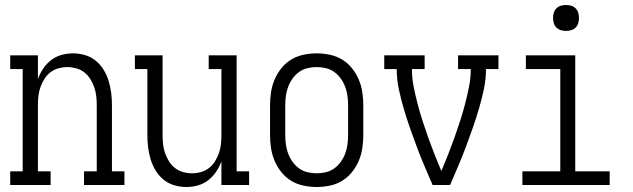

<svg xmlns="http://www.w3.org/2000/svg" viewBox="-20 -742 2540 770"><path d="M21 0V-55H71V-465H21V-520H132V-425Q140 -447 153 -466.5Q166 -486 184.5 -500.5Q203 -515 226 -521.5Q249 -528 273 -528Q297 -528 321 -521Q345 -514 364 -498.5Q383 -483 396 -461.5Q409 -440 416 -416.5Q423 -393 426 -369Q429 -345 429 -320V-55H479V0H317V-55H368V-320Q368 -338 366 -356.5Q364 -375 358 -392Q352 -409 342.5 -424.5Q333 -440 318.5 -451.5Q304 -463 286 -468Q268 -473 250 -473Q232 -473 214 -468Q196 -463 181.5 -451.5Q167 -440 157.5 -424.5Q148 -409 142 -392Q136 -375 134 -356.5Q132 -338 132 -320V-55H183V0Z M727 8Q703 8 679 1Q655 -6 636 -21.5Q617 -37 604 -58.5Q591 -80 584 -103.5Q577 -127 574 -151Q571 -175 571 -200V-465H521V-520H632V-200Q632 -182 634 -163.5Q636 -145 642 -128Q648 -111 657.5 -95.5Q667 -80 681.5 -68.5Q696 -57 714 -52Q732 -47 750 -47Q768 -47 786 -52Q804 -57 818.5 -68.5Q833 -80 842.5 -95.5Q852 -111 858 -128Q864 -145 866 -163.5Q868 -182 868 -200V-465H817V-520H929V-55H979V0H868V-95Q860 -73 847 -53.5Q834 -34 815.5 -19.5Q797 -5 774 1.5Q751 8 727 8Z M1250 8Q1224 8 1197.5 2.5Q1171 -3 1148.5 -16.5Q1126 -30 1109 -51Q1092 -72 1081.5 -96.5Q1071 -121 1067 -147.5Q1063 -174 1063 -200V-320Q1063 -346 1067 -372.5Q1071 -399 1081.5 -423.5Q1092 -448 1109 -469Q1126 -490 1148.5 -503.5Q1171 -517 1197.5 -522.5Q1224 -528 1250 -528Q1276 -528 1302.5 -522.5Q1329 -517 1351.5 -503.5Q1374 -490 1391 -469Q1408 -448 1418.5 -423.5Q1429 -399 1433 -372.5Q1437 -346 1437 -320V-200Q1437 -174 1433 -147.5Q1429 -121 1418.5 -96.5Q1408 -72 1391 -51Q1374 -30 1351.5 -16.5Q1329 -3 1302.5 2.5Q1276 8 1250 8ZM1250 -47Q1269 -47 1287.5 -51.5Q1306 -56 1321 -67Q1336 -78 1347 -93.5Q1358 -109 1364.5 -126.5Q1371 -144 1373.5 -162.5Q1376 -181 1376 -200V-320Q1376 -339 1373.5 -357.5Q1371 -376 1364.5 -393.5Q1358 -411 1347 -426.5Q1336 -442 1321 -453Q1306 -464 1287.5 -468.5Q1269 -473 1250 -473Q1231 -473 1212.5 -468.5Q1194 -464 1179 -453Q1164 -442 1153 -426.5Q1142 -411 1135.5 -393.5Q1129 -376 1126.5 -357.5Q1124 -339 1124 -320V-200Q1124 -181 1126.5 -162.5Q1129 -144 1135.5 -126.5Q1142 -109 1153 -93.5Q1164 -78 1179 -67Q1194 -56 1212.5 -51.5Q1231 -47 1250 -47Z M1715 0Q1699 -37 1683 -74.5Q1667 -112 1652.5 -150.5Q1638 -189 1624.5 -227.5Q1611 -266 1599.5 -305Q1588 -344 1579.5 -384Q1571 -424 1571 -465H1521V-520H1683V-465H1632Q1632 -429 1639 -394Q1646 -359 1655 -324.5Q1664 -290 1675 -256Q1686 -222 1698 -188.5Q1710 -155 1723 -122Q1736 -89 1750 -56Q1764 -89 1777 -122Q1790 -155 1802 -188.5Q1814 -222 1825 -256Q1836 -290 1845 -324.5Q1854 -359 1861 -394Q1868 -429 1868 -465H1817V-520H1979V-465H1929Q1929 -424 1920.5 -384Q1912 -344 1900.5 -305Q1889 -266 1875.5 -227.5Q1862 -189 1847.5 -150.5Q1833 -112 1817 -74.5Q1801 -37 1785 0Z M2075 0V-55H2227V-465H2089V-520H2287V-55H2425V0ZM2250 -618Q2239 -618 2229 -621Q2219 -624 2211.5 -631.5Q2204 -639 2201 -649Q2198 -659 2198 -670Q2198 -681 2201 -691Q2204 -701 2211.5 -708.5Q2219 -716 2229 -719Q2239 -722 2250 -722Q2261 -722 2271 -719Q2281 -716 2288.5 -708.5Q2296 -701 2299 -691Q2302 -681 2302 -670Q2302 -659 2299 -649Q2296 -639 2288.5 -631.5Q2281 -624 2271 -621Q2261 -618 2250 -618Z"/></svg>

Font: Iosevka Curly Slab Light
Style: Regular
Weight: 300
Monospace: yes
Designer: Belleve Invis
Foundry: Belleve Invis
Version: Version 22.1.2; ttfautohint (v1.8.4)